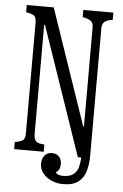

<svg xmlns="http://www.w3.org/2000/svg" viewBox="-59 -802 618 963"><g transform="rotate(5 250.0 -320.5)"><path d="M294.9 119.1Q264.6 119.1 237.5 107.4Q210.4 95.7 193.6 74.7Q176.8 53.7 176.8 25.9Q176.8 -2.4 192.9 -17.6Q206.5 -31.2 227.1 -31.2Q255.4 -31.2 268.6 -9.3Q275.9 2.9 275.9 20Q275.9 51.3 253.9 64Q266.6 78.1 291 78.1Q325.7 78.1 343.5 64.2Q361.3 50.3 367.7 27.6Q374 4.9 375 -21.5L357.9 -22L135.7 -668.9H131.8V-119.1Q131.8 -91.8 144 -81.1Q154.3 -72.3 185.1 -70.3V-34.2H36.1V-70.3Q69.8 -75.7 78.6 -85Q87.9 -94.7 87.9 -119.1V-674.8Q87.9 -701.2 77.6 -710Q68.4 -718.3 36.1 -723.6V-759.8H171.9L371.1 -178.2H375V-674.8Q375 -698.2 363.8 -708Q350.1 -719.2 320.8 -723.6V-759.8H472.2V-723.6Q442.9 -719.2 430.2 -708Q418.9 -697.8 418.9 -674.8V-35.2Q418.9 8.3 408.7 43.2Q398.4 78.1 371.8 98.6Q345.2 119.1 294.9 119.1Z"/></g></svg>

Font: BIZ UDMincho
Style: Regular
Weight: 400
Monospace: yes
Designer: TypeBank Co., Ltd.
Foundry: Morisawa Inc.
Version: Version 1.06